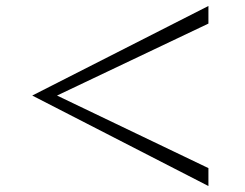

<svg xmlns="http://www.w3.org/2000/svg" viewBox="-20 -679 820 643"><path d="M678 -56 88 -359 678 -659V-600L171 -359L678 -116Z"/></svg>

Font: Kaisei Opti
Style: Regular
Weight: 400
Designer: Font-Kai, 金井和夫
Foundry: KAZUO KANAI
Version: Version 5.003